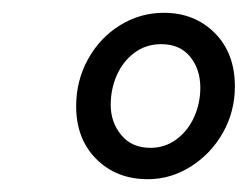

<svg xmlns="http://www.w3.org/2000/svg" viewBox="-20 -705 387 300"><path d="M211 -425Q162 -425 130.5 -456.5Q99 -488 99 -539Q99 -579 117.5 -612.5Q136 -646 167.5 -665.5Q199 -685 236 -685Q284 -685 315.5 -653.5Q347 -622 347 -570Q347 -531 328.5 -498Q310 -465 278.5 -445Q247 -425 211 -425ZM215 -474Q238 -474 256 -487.5Q274 -501 283.5 -522.5Q293 -544 293 -568Q293 -597 277 -616.5Q261 -636 232 -636Q208 -636 190 -622.5Q172 -609 162.5 -587.5Q153 -566 153 -541Q153 -514 169.5 -494Q186 -474 215 -474Z"/></svg>

Font: Source Sans 3 Medium
Style: Italic
Weight: 500
Italic angle: -11°
Designer: Paul D. Hunt
Foundry: Adobe
Version: Version 3.052;hotconv 1.1.0;makeotfexe 2.6.0